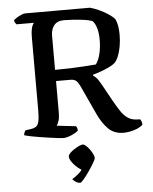

<svg xmlns="http://www.w3.org/2000/svg" viewBox="-62 -755 843 1060"><g transform="rotate(-5 359.5 -225.0)"><path d="M267 0Q260 0 238.5 -2.5Q217 -5 189.5 -9Q162 -13 134 -17.5Q106 -22 84.5 -26.5Q63 -31 54 -34Q54 -42 57 -49.5Q60 -57 64 -61L93 -65Q113 -68 123.5 -76Q134 -84 138.5 -105Q143 -126 143 -166V-568Q143 -596 146.5 -613Q150 -630 155 -638.5Q160 -647 162 -648H65Q61 -652 57.5 -658Q54 -664 53 -671Q59 -678 71.5 -685.5Q84 -693 97 -698.5Q110 -704 116 -704H477Q502 -697 527 -685.5Q552 -674 574.5 -659.5Q597 -645 611 -629Q619 -613 623 -591Q627 -569 627 -543Q627 -508 621.5 -477Q616 -446 606.5 -423Q597 -400 585 -388Q574 -378 553.5 -368Q533 -358 508.5 -349Q484 -340 461 -334V-329Q477 -319 487 -304.5Q497 -290 509 -268L556 -183Q574 -151 590.5 -125.5Q607 -100 627.5 -84.5Q648 -69 677 -67L699 -66Q702 -63 705.5 -55Q709 -47 709 -35Q694 -22 675 -14.5Q656 -7 637 -3.5Q618 0 602 0Q550 0 517.5 -32.5Q485 -65 461 -117L388 -275Q378 -297 367 -307Q356 -317 335 -317H255V-139Q255 -114 249 -96Q243 -78 237 -71L343 -59Q346 -56 348.5 -49Q351 -42 351 -34Q338 -22 312.5 -11Q287 0 267 0ZM255 -379Q299 -379 341.5 -380.5Q384 -382 420.5 -384.5Q457 -387 482 -389Q499 -412 507 -448.5Q515 -485 515 -523Q515 -558 507.5 -585.5Q500 -613 485 -629Q468 -636 438.5 -640Q409 -644 378.5 -646Q348 -648 328 -648Q291 -648 273 -626Q255 -604 255 -569ZM340 254Q325 254 313.5 245.5Q302 237 297 230Q314 221 333.5 204Q353 187 362 167L376 191Q366 191 351 182Q336 173 322 159.5Q308 146 298.5 131Q289 116 289 104Q289 96 298.5 86Q308 76 322 67Q336 58 349.5 51.5Q363 45 371 45Q379 45 389 54Q399 63 408.5 76Q418 89 424.5 102.5Q431 116 431 124Q431 131 419 151.5Q407 172 390.5 196Q374 220 359.5 237Q345 254 340 254Z"/></g></svg>

Font: Texturina Medium
Style: Regular
Weight: 500
Designer: Guillermo Torres Carreño
Foundry: Omnibus-Type
Version: Version 1.003